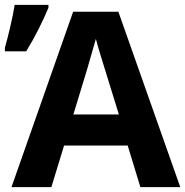

<svg xmlns="http://www.w3.org/2000/svg" viewBox="-47 -765 757 785"><path d="M-27 -570Q-18 -600 -5.5 -653.5Q7 -707 13 -745H151V-733Q112 -640 60 -555H-27ZM252 -717H437L690 0H527L475 -170H215L163 0H0ZM439 -297 379 -491Q349 -587 345 -606Q338 -580 309 -481L253 -297Z"/></svg>

Font: OpenSansMMV
Style: Bold
Weight: 700
Foundry: Ascender Corporation
Version: Version 4.001